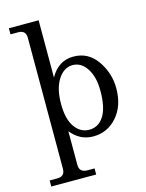

<svg xmlns="http://www.w3.org/2000/svg" viewBox="-145 -858 906 1190"><g transform="rotate(-15 307.5 -263.0)"><path d="M480 -250.5Q480 -339.8 444.3 -394.3Q408.7 -448.7 354 -448.7Q297.9 -448.7 260.5 -390.9Q223.1 -333 223.1 -234.4Q223.1 -136.7 259.3 -85.7Q295.4 -34.7 352.1 -34.7Q411.1 -34.7 445.6 -88.6Q480 -142.6 480 -250.5ZM223.1 -404.3Q275.9 -498.5 371.6 -498.5Q467.3 -498.5 523.2 -418Q579.1 -337.4 579.1 -240.7Q579.1 -127.4 517.8 -57.9Q456.5 11.7 364.7 11.7Q280.3 11.7 223.1 -59.6V156.2Q223.1 205.1 275.4 205.1H320.3V244.1H32.2V205.1H81.5Q130.4 205.1 130.4 156.2V-683.6Q130.4 -732.4 81.5 -732.4H32.2V-771.5H223.1Z"/></g></svg>

Font: Munson
Style: Regular
Weight: 400
Designer: Paul James MIller
Foundry: High-Logic / Made with FontCreator
Version: Version 2.10;May 5, 2019;FontCreator 11.5.0.2430 64-bit